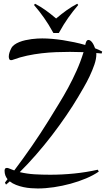

<svg xmlns="http://www.w3.org/2000/svg" viewBox="-20 -871 576 1044"><path d="M517.1 62Q488.3 82 448.5 98.9Q408.7 115.7 364 127.9Q319.3 140.1 272.9 147Q226.6 153.8 185.1 153.8Q168.9 153.8 148.7 152.3Q128.4 150.9 107.7 146.5Q86.9 142.1 67.4 134.5Q47.9 127 33.2 115.2Q27.8 120.1 22.9 124.3Q18.1 128.4 12.7 132.8L6.8 122.1Q10.7 117.2 13.9 112.5Q17.1 107.9 21 103.5Q13.2 93.8 9 82.5Q4.9 71.3 4.9 57.1Q4.9 50.8 7.6 46.4Q10.3 42 17.1 42Q19.5 42 22 42.5Q24.4 43 26.9 43.9Q34.7 46.9 42.2 50Q49.8 53.2 57.6 55.7Q108.4 -11.7 154.5 -78.6Q200.7 -145.5 243.7 -214.8Q272 -261.2 299.3 -305.4Q326.7 -349.6 351.1 -394.8Q375.5 -439.9 396.7 -487.3Q418 -534.7 434.1 -586.9V-587.4Q397.5 -588.9 359.9 -588.9Q323.2 -588.9 284.4 -587.4Q245.6 -585.9 206.1 -581.3Q166.5 -576.7 127.4 -568.4Q88.4 -560.1 51.3 -546.4Q48.8 -545.4 46.4 -544.7Q43.9 -543.9 41 -543.9Q32.7 -543.9 30.3 -550Q27.8 -556.2 27.8 -563Q27.8 -574.2 31.7 -585.9Q35.6 -597.7 41 -607.9Q46.4 -619.1 58.1 -627.7Q69.8 -636.2 85 -642.3Q100.1 -648.4 117.4 -652.3Q134.8 -656.2 151.9 -658.4Q168.9 -660.6 184.1 -661.4Q199.2 -662.1 210 -662.1Q234.4 -662.1 263.2 -659.7Q292 -657.2 322.3 -652.6Q352.5 -647.9 383.5 -641.4Q414.6 -634.8 443.4 -626.5Q443.4 -627 443.6 -627.2Q443.8 -627.4 443.8 -627.9Q444.3 -630.9 445.6 -635.5Q446.8 -640.1 448.5 -644Q450.2 -647.9 453.4 -650.9Q456.5 -653.8 460.9 -653.8Q466.3 -653.8 471.7 -649.9Q477.1 -646 481.7 -639.6Q486.3 -633.3 490.2 -625Q494.1 -616.7 497.1 -608.4Q517.6 -600.6 535.6 -590.8L532.7 -580.1Q525.4 -581.1 518.1 -581.5Q510.7 -582 503.4 -582.5Q503.4 -580.6 503.7 -579.1Q503.9 -577.6 503.9 -576.2Q503.9 -550.8 493.2 -519.5Q482.4 -488.3 467.3 -456.3Q452.1 -424.3 435.1 -395.3Q418 -366.2 405.8 -345.2Q377 -296.4 340.3 -242.7Q303.7 -189 262.5 -135.3Q221.2 -81.5 176.5 -30.3Q131.8 21 87.4 64.9Q126.5 74.2 167.5 76.7Q208.5 79.1 252.9 79.1Q317.9 79.1 383.5 72.5Q449.2 65.9 511.7 51.8ZM170.4 -850.6Q187 -841.8 201.2 -833.3Q215.3 -824.7 228.8 -814.9Q242.2 -805.2 255.9 -794.4Q269.5 -783.7 285.2 -770.5Q300.8 -783.7 314.5 -794.4Q328.1 -805.2 341.6 -814.7Q355 -824.2 368.9 -833Q382.8 -841.8 399.9 -850.6L405.3 -843.8Q390.1 -826.2 377 -809.3Q363.8 -792.5 351.1 -774.4Q338.4 -756.3 325.9 -736.3Q313.5 -716.3 299.8 -691.4H270.5Q256.8 -716.3 244.4 -736.3Q231.9 -756.3 219.2 -774.4Q206.5 -792.5 193.4 -809.3Q180.2 -826.2 165 -843.8Z"/></svg>

Font: Montez
Style: Regular
Weight: 400
Designer: Astigmatic (AOETI)
Foundry: Astigmatic (AOETI)
Version: Version 1.001